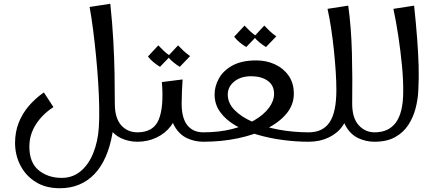

<svg xmlns="http://www.w3.org/2000/svg" viewBox="-20 -753 2324 1020"><path d="M298 247Q223 247 170 214Q117 181 88.5 126Q60 71 60 6Q60 -51 79 -100Q98 -149 132.5 -189.5Q167 -230 213 -262L264 -184Q206 -147 171 -92.5Q136 -38 136 26Q136 111 185.5 151.5Q235 192 308 192Q366 192 408.5 156.5Q451 121 475.5 60Q500 -1 505 -75Q508 -122 507 -184Q506 -246 501.5 -316.5Q497 -387 490 -458Q483 -529 474.5 -595.5Q466 -662 456 -716L566 -733Q577 -628 582 -537Q587 -446 588.5 -364Q590 -282 590 -202Q590 -116 577.5 -45Q565 26 541 80.5Q517 135 481.5 172Q446 209 400 228Q354 247 298 247ZM710 0Q664 0 623 -19Q582 -38 556 -82Q530 -126 530 -202H590Q590 -126 623.5 -88Q657 -50 710 -50L730 -25Z M710 0V-50Q795 -50 823 -117Q851 -184 840 -317L950 -331Q948 -298 946.5 -266Q945 -234 945 -202L917 -172Q917 -123 888 -84Q859 -45 812 -22.5Q765 0 710 0ZM1060 0Q1014 0 973.5 -19Q933 -38 907.5 -82Q882 -126 882 -202H945Q945 -126 975 -88Q1005 -50 1060 -50L1080 -25ZM830 -398Q812 -409 795 -423Q778 -437 766 -453L821 -512Q836 -496 851 -482Q866 -468 885 -455ZM935 -398Q917 -409 900 -423Q883 -437 871 -453L926 -512Q941 -496 956 -482Q971 -468 990 -455Z M1060 0V-50Q1144 -50 1213 -67.5Q1282 -85 1332 -114.5Q1382 -144 1409 -180.5Q1436 -217 1436 -255Q1436 -300 1402 -324Q1368 -348 1315 -348Q1259 -348 1224.5 -320Q1190 -292 1190 -251Q1190 -205 1226.5 -168Q1263 -131 1324.5 -104.5Q1386 -78 1462.5 -64Q1539 -50 1620 -50L1640 -25L1620 0Q1552 0 1481 -9.5Q1410 -19 1345.5 -38Q1281 -57 1230 -87Q1179 -117 1149.5 -158Q1120 -199 1120 -251Q1120 -294 1142.5 -335.5Q1165 -377 1214 -404.5Q1263 -432 1342 -432Q1395 -432 1440 -411.5Q1485 -391 1513 -351.5Q1541 -312 1541 -255Q1541 -197 1502.5 -150Q1464 -103 1396.5 -69.5Q1329 -36 1242.5 -18Q1156 0 1060 0ZM1288 -503Q1270 -514 1253 -528Q1236 -542 1224 -558L1279 -617Q1294 -601 1309 -587Q1324 -573 1343 -560ZM1393 -503Q1375 -514 1358 -528Q1341 -542 1329 -558L1384 -617Q1399 -601 1414 -587Q1429 -573 1448 -560Z M1620 0V-50Q1695 -50 1731 -103.5Q1767 -157 1767 -275Q1767 -319 1763.5 -373Q1760 -427 1754 -485Q1748 -543 1739.5 -600Q1731 -657 1720 -706L1830 -723Q1846 -608 1849.5 -473.5Q1853 -339 1851 -202L1827 -172Q1827 -123 1800 -84Q1773 -45 1726 -22.5Q1679 0 1620 0ZM1970 0Q1924 0 1883.5 -19Q1843 -38 1817.5 -82Q1792 -126 1792 -202H1851Q1851 -126 1885.5 -88Q1920 -50 1970 -50L1990 -25Z M1970 0V-50Q2045 -50 2083 -102Q2121 -154 2122 -260Q2123 -326 2115.5 -404.5Q2108 -483 2096 -562Q2084 -641 2070 -706L2180 -723Q2190 -628 2196 -549.5Q2202 -471 2204 -403Q2206 -335 2202 -269Q2200 -224 2187.5 -176.5Q2175 -129 2149 -89Q2123 -49 2079 -24.5Q2035 0 1970 0Z"/></svg>

Font: Marhey Light Light
Style: Regular
Weight: 300
Version: Version 1.000